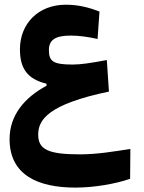

<svg xmlns="http://www.w3.org/2000/svg" viewBox="-20 -496 626 832"><path d="M306.6 316.9C389.2 316.9 481.9 300.3 543.9 278.8L544.9 149.4C479 159.7 400.9 172.9 326.2 172.9C188 172.9 145.5 151.4 145.5 87.4C145.5 23.9 187 -43.9 452.1 -99.1L442.9 -235.8C372.1 -222.7 330.6 -216.3 294.9 -216.3C211.4 -216.3 191.9 -229.5 191.9 -278.8C191.9 -323.2 219.7 -341.8 286.6 -341.8C324.7 -341.8 363.3 -335.9 402.8 -327.1L411.1 -445.8C366.2 -463.4 320.3 -475.6 265.1 -475.6C146.5 -475.6 66.4 -394 66.4 -282.2C66.4 -201.2 97.2 -153.3 181.6 -133.3V-124.5C85.9 -72.8 21.5 3.4 21.5 106.9C21.5 263.2 145.5 316.9 306.6 316.9Z"/></svg>

Font: Cascadia Mono NF
Style: Bold
Weight: 700
Monospace: yes
Designer: Aaron Bell
Foundry: Saja Typeworks
Version: Version 2404.023